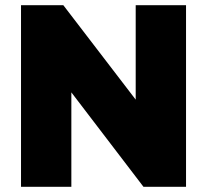

<svg xmlns="http://www.w3.org/2000/svg" viewBox="-20 -720 798 740"><path d="M61 -700H224L503 -336V-700H697V0H533L255 -364V0H61Z"/></svg>

Font: Chess Sans ExtraBold
Style: Regular
Weight: 800
Designer: Wolf Bōese
Foundry: Wolf Bōese
Version: Version 7.223